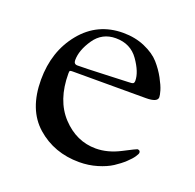

<svg xmlns="http://www.w3.org/2000/svg" viewBox="-89 -524 643 634"><g transform="rotate(20 233.0 -206.5)"><path d="M39 -194Q39 -294 95.5 -363Q152 -432 242 -432Q284 -432 318.5 -417Q353 -402 372 -380.5Q391 -359 404 -335Q417 -311 421.5 -295.5Q426 -280 426 -273Q426 -255 385 -255H158H128Q120 -255 118.5 -253.5Q117 -252 117 -244Q117 -150 167.5 -96Q218 -42 286 -42Q328 -42 371.5 -64.5Q415 -87 417 -87Q427 -87 427 -78Q427 -74 420 -63.5Q413 -53 398 -39Q383 -25 363 -12Q343 1 313 10Q283 19 250 19Q162 19 100.5 -35Q39 -89 39 -194ZM123 -293Q123 -279 136 -279Q163 -279 235 -282Q307 -285 312 -285Q326 -285 329.5 -287.5Q333 -290 333 -297Q333 -327 305 -367Q277 -407 225 -407Q177 -407 150 -367.5Q123 -328 123 -293Z"/></g></svg>

Font: OFL Sorts Mill Goudy TT
Style: Regular
Weight: 500
Version: Version 003.000